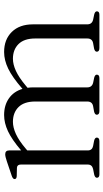

<svg xmlns="http://www.w3.org/2000/svg" viewBox="201 -717 516 958"><g transform="rotate(-90 459.0 -238.0)"><path d="M187.5 -450V-390.5Q242 -437 283.2 -456.2Q324.5 -475.5 364 -475.5Q413 -475.5 447.2 -451.5Q481.5 -427.5 494.5 -384L496.5 -385.5Q553.5 -435 595.8 -455.2Q638 -475.5 678.5 -475.5Q741 -475.5 778.8 -437Q816.5 -398.5 816.5 -331.5V-60.5Q816.5 -36 841.5 -31L865.5 -26Q881.5 -22 881.5 -12.5Q881.5 0 864 0H698.5Q680 0 680 -13Q680 -22.5 695.5 -26.5L723 -31.5Q746 -36 746 -60.5V-320Q746 -375.5 718.2 -403.5Q690.5 -431.5 644.5 -431.5Q616.5 -431.5 584 -416.5Q551.5 -401.5 512 -368.5L500 -358.5Q502 -345.5 502 -331.5V-60.5Q502 -36.5 526.5 -31L550.5 -26Q565.5 -22 565.5 -13Q565.5 0 548 0H384Q365.5 0 365.5 -13Q365.5 -22.5 381 -26.5L408.5 -31.5Q431.5 -36 431.5 -60.5V-320Q431.5 -375.5 403.8 -403.5Q376 -431.5 330 -431.5Q302 -431.5 269.2 -416.5Q236.5 -401.5 197.5 -368.5L187.5 -360V-58Q187.5 -36 209.5 -31.5L235.5 -26.5Q251.5 -22.5 251.5 -13Q251.5 0 233 0H68.5Q51 0 51 -12.5Q51 -22 67 -26L94.5 -31.5Q117 -36.5 117 -58V-392Q117 -410.5 101 -411.5L59.5 -412.5Q44.5 -413.5 44.5 -423Q44.5 -432 61 -437.5L133.5 -462Q157 -470 168 -470Q187.5 -470 187.5 -450Z"/></g></svg>

Font: Fraunces 9pt S000 Light
Style: Regular
Weight: 300
Version: Version 1.000; ttfautohint (v1.8.3)